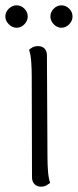

<svg xmlns="http://www.w3.org/2000/svg" viewBox="-32 -690 292 720"><path d="M146 -103Q146 -73 148 -47.5Q150 -22 156 -4Q151 0 142.5 5Q134 10 121 10Q107 10 97.5 0.5Q88 -9 88 -25L87 -405Q87 -434 85 -460Q83 -486 77 -503Q82 -508 90 -512.5Q98 -517 111 -517Q126 -517 135 -508Q144 -499 144 -482ZM30 -586Q14 -586 1 -599Q-12 -612 -12 -628Q-12 -645 1 -657.5Q14 -670 30 -670Q47 -670 59.5 -657.5Q72 -645 72 -628Q72 -612 59.5 -599Q47 -586 30 -586ZM198 -586Q182 -586 169.5 -599Q157 -612 157 -628Q157 -645 169.5 -657.5Q182 -670 198 -670Q215 -670 227.5 -657.5Q240 -645 240 -628Q240 -612 227.5 -599Q215 -586 198 -586Z"/></svg>

Font: Arima Thin Light
Style: Regular
Weight: 300
Version: Version 1.100